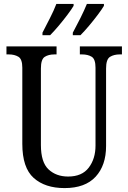

<svg xmlns="http://www.w3.org/2000/svg" viewBox="-20 -951 656 981"><path d="M310 10Q210 10 152 -42Q94 -94 94 -216V-605Q94 -649 74 -661Q54 -673 25 -673H13V-714H269V-673H258Q228 -673 208.5 -660.5Q189 -648 189 -601V-210Q189 -122 228 -85.5Q267 -49 328 -49Q399 -49 433.5 -94.5Q468 -140 468 -207V-605Q468 -649 448.5 -661Q429 -673 399 -673H388V-714H603V-673H592Q562 -673 542 -660.5Q522 -648 522 -601V-205Q522 -106 468.5 -48Q415 10 310 10ZM352 -784Q372 -821 391 -859Q410 -897 424 -931H511V-921Q501 -904 480 -876Q459 -848 435 -819.5Q411 -791 391 -771H352ZM197 -784Q216 -821 235.5 -859Q255 -897 268 -931H356V-921Q346 -904 325 -876Q304 -848 280 -819.5Q256 -791 236 -771H197Z"/></svg>

Font: Noto Serif Georgian Condensed
Style: Regular
Weight: 400
Width: 3
Designer: Monotype Design Team, Akaki Razmadze
Foundry: Google LLC
Version: Version 2.003; ttfautohint (v1.8.4.7-5d5b)